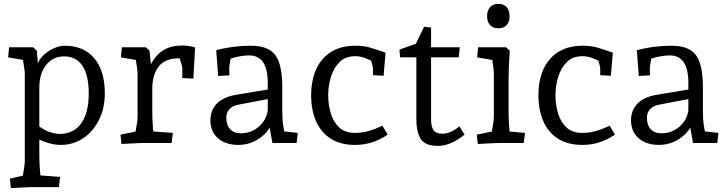

<svg xmlns="http://www.w3.org/2000/svg" viewBox="-20 -738 3750 991"><path d="M36 233 31 184 132 161 92 199Q94 191 97.5 171Q101 151 104.5 128.5Q108 106 108 94V-356Q108 -369 104.5 -391.5Q101 -414 97 -436.5Q93 -459 91 -469L132 -423L22 -442L27 -494H151L170 -476L178 -379L172 -395Q175 -422 198 -446.5Q221 -471 253 -486.5Q285 -502 314 -502Q412 -502 466.5 -437.5Q521 -373 521 -256Q521 -180 491 -119.5Q461 -59 409.5 -24.5Q358 10 293 10Q263 10 231 0.5Q199 -9 168 -25L169 -96Q199 -71 229.5 -59Q260 -47 288 -47Q360 -47 399 -101Q438 -155 438 -255Q438 -350 405.5 -398.5Q373 -447 311 -447Q253 -447 218 -402.5Q183 -358 183 -286V64Q183 103 186.5 144Q190 185 193 203L156 165L290 175L284 228H135Q125 228 108.5 229Q92 230 73 231Q54 232 36 233Z M607 5 602 -43 714 -66 674 -29Q676 -37 679.5 -57Q683 -77 686.5 -99.5Q690 -122 690 -134V-356Q690 -369 687 -391.5Q684 -414 680 -436.5Q676 -459 674 -469L714 -423L604 -442L609 -494H733L752 -476L766 -326L736 -358Q747 -385 761 -410.5Q775 -436 795.5 -457Q816 -478 846.5 -490.5Q877 -503 921 -503Q938 -503 954.5 -500.5Q971 -498 987 -493L978 -332L921 -335V-387Q921 -392 917 -406Q913 -420 907.5 -436.5Q902 -453 897 -464L944 -438Q934 -437 923.5 -437Q913 -437 903 -437Q831 -437 798.5 -394Q766 -351 766 -280V-164Q766 -125 769 -84Q772 -43 775 -25L738 -62L872 -52L866 0H717Q707 0 688 1Q669 2 647.5 3Q626 4 607 5Z M1211 10Q1144 10 1105 -24.5Q1066 -59 1066 -117Q1066 -169 1099.5 -203.5Q1133 -238 1200 -249L1375 -278V-229L1212 -198Q1182 -193 1165 -175Q1148 -157 1148 -131Q1148 -93 1167.5 -71.5Q1187 -50 1223 -50Q1276 -50 1315.5 -84Q1355 -118 1362 -168V-309Q1362 -381 1338 -416.5Q1314 -452 1266 -452Q1245 -452 1221 -448Q1197 -444 1176 -437Q1155 -430 1144 -422L1175 -465L1163 -390L1164 -349L1106 -346L1096 -479Q1126 -487 1156 -492Q1186 -497 1216 -499.5Q1246 -502 1276 -502Q1365 -502 1401 -453.5Q1437 -405 1437 -287V-164Q1437 -119 1442.5 -85.5Q1448 -52 1452 -33L1419 -63L1517 -52L1511 0H1386L1366 -113L1384 -116Q1382 -88 1357.5 -58.5Q1333 -29 1294.5 -9.5Q1256 10 1211 10Z M1813 10Q1737 10 1686.5 -22.5Q1636 -55 1611 -113Q1586 -171 1586 -246Q1586 -322 1611.5 -379.5Q1637 -437 1688 -469.5Q1739 -502 1815 -502Q1859 -502 1892 -492Q1925 -482 1970 -466L1960 -347L1905 -350V-384Q1905 -392 1899.5 -410.5Q1894 -429 1889 -445L1920 -413Q1893 -427 1866.5 -437.5Q1840 -448 1814 -448Q1763 -448 1732.5 -417.5Q1702 -387 1688 -341Q1674 -295 1674 -246Q1674 -197 1687.5 -152.5Q1701 -108 1731 -80Q1761 -52 1812 -52Q1849 -52 1883.5 -62Q1918 -72 1954 -89L1981 -43Q1939 -15 1898 -2.5Q1857 10 1813 10Z M2241 15Q2174 15 2151.5 -21Q2129 -57 2129 -124V-475L2161 -442H2045L2042 -482Q2055 -487 2074 -493.5Q2093 -500 2112.5 -507Q2132 -514 2144 -518L2110 -485Q2115 -491 2123.5 -506.5Q2132 -522 2141 -541.5Q2150 -561 2158 -577Q2166 -593 2169 -600L2205 -596V-120Q2205 -86 2217 -67Q2229 -48 2263 -48Q2285 -48 2308.5 -58.5Q2332 -69 2351 -86L2378 -43Q2342 -14 2307.5 0.5Q2273 15 2241 15ZM2188 -442V-494H2353L2348 -442Z M2446 5 2441 -43 2553 -66 2513 -29Q2515 -37 2518.5 -57Q2522 -77 2525.5 -99.5Q2529 -122 2529 -134V-356Q2529 -369 2526.5 -389.5Q2524 -410 2520.5 -432Q2517 -454 2514 -469L2553 -423L2443 -442L2448 -494H2592L2611 -476Q2610 -461 2608.5 -434.5Q2607 -408 2606 -379Q2605 -350 2605 -326V-164Q2605 -125 2608 -84Q2611 -43 2614 -25L2577 -62L2690 -52L2683 0H2556Q2546 0 2527 1Q2508 2 2486.5 3Q2465 4 2446 5ZM2552 -592Q2524 -592 2509 -609Q2494 -626 2494 -654Q2494 -683 2509 -700.5Q2524 -718 2552 -718Q2580 -718 2595 -701.5Q2610 -685 2610 -654Q2610 -626 2595.5 -609Q2581 -592 2552 -592Z M2986 10Q2910 10 2859.5 -22.5Q2809 -55 2784 -113Q2759 -171 2759 -246Q2759 -322 2784.5 -379.5Q2810 -437 2861 -469.5Q2912 -502 2988 -502Q3032 -502 3065 -492Q3098 -482 3143 -466L3133 -347L3078 -350V-384Q3078 -392 3072.5 -410.5Q3067 -429 3062 -445L3093 -413Q3066 -427 3039.5 -437.5Q3013 -448 2987 -448Q2936 -448 2905.5 -417.5Q2875 -387 2861 -341Q2847 -295 2847 -246Q2847 -197 2860.5 -152.5Q2874 -108 2904 -80Q2934 -52 2985 -52Q3022 -52 3056.5 -62Q3091 -72 3127 -89L3154 -43Q3112 -15 3071 -2.5Q3030 10 2986 10Z M3382 10Q3315 10 3276 -24.5Q3237 -59 3237 -117Q3237 -169 3270.5 -203.5Q3304 -238 3371 -249L3546 -278V-229L3383 -198Q3353 -193 3336 -175Q3319 -157 3319 -131Q3319 -93 3338.5 -71.5Q3358 -50 3394 -50Q3447 -50 3486.5 -84Q3526 -118 3533 -168V-309Q3533 -381 3509 -416.5Q3485 -452 3437 -452Q3416 -452 3392 -448Q3368 -444 3347 -437Q3326 -430 3315 -422L3346 -465L3334 -390L3335 -349L3277 -346L3267 -479Q3297 -487 3327 -492Q3357 -497 3387 -499.5Q3417 -502 3447 -502Q3536 -502 3572 -453.5Q3608 -405 3608 -287V-164Q3608 -119 3613.5 -85.5Q3619 -52 3623 -33L3590 -63L3688 -52L3682 0H3557L3537 -113L3555 -116Q3553 -88 3528.5 -58.5Q3504 -29 3465.5 -9.5Q3427 10 3382 10Z"/></svg>

Font: Andada Pro
Style: Regular
Weight: 400
Designer: Carolina Giovagnoli
Foundry: Huerta Tipografica
Version: Version 3.003